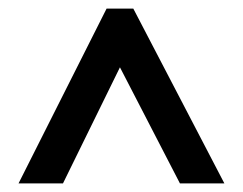

<svg xmlns="http://www.w3.org/2000/svg" viewBox="-20 -829 563 445"><path d="M23 -404 227 -809H289L500 -404H397L258 -673L126 -404Z"/></svg>

Font: Noto Sans Telugu UI Condensed SemiBold
Style: Regular
Weight: 600
Width: 3
Designer: Jelle Bosma - Monotype Design Team
Foundry: Monotype Imaging Inc.
Version: Version 2.005